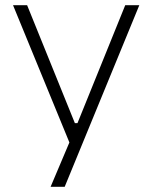

<svg xmlns="http://www.w3.org/2000/svg" viewBox="-20 -516 584 736"><path d="M460 -496 277 -44H267L84 -496H30L246 30L174 200H228L514 -496Z"/></svg>

Font: Space Text Light
Style: Regular
Weight: 300
Designer: Florian Karsten (Space Text), Colophon Foundry (Space Mono)
Foundry: Florian Karsten
Version: Version 1.003;PS 001.003;hotconv 1.0.88;makeotf.lib2.5.64775